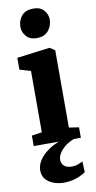

<svg xmlns="http://www.w3.org/2000/svg" viewBox="-113 -861 576 1157"><g transform="rotate(-10 175.0 -283.0)"><path d="M39 0V-64L101.5 -73.5V-449L34 -468.5V-541L234 -566.5H236.5L267 -545.5V-73L327.5 -64V0ZM170 -637.5Q128.5 -637.5 106.5 -663.5Q84.5 -689.5 84.5 -720.5Q84.5 -760.5 108.5 -788.5Q132.5 -816.5 179.5 -816.5H180.5Q222.5 -816.5 244.5 -791.5Q266.5 -766.5 266.5 -735.5Q266.5 -696 242.2 -666.8Q218 -637.5 171 -637.5ZM182 249Q151.5 249 121.2 239Q91 229 71.5 207.2Q52 185.5 52 150.5Q52 130 61.5 108.5Q71 87 89.5 66.8Q108 46.5 134.8 29Q161.5 11.5 196 -1L231 -5L287 -1Q252 12 228.8 31Q205.5 50 193.5 70.5Q181.5 91 181.5 109Q181.5 133.5 198.2 147.5Q215 161.5 245 161.5Q267 161.5 281.8 155.2Q296.5 149 312 142.5L314.5 208.5Q300.5 218.5 279.2 228Q258 237.5 233 243.2Q208 249 182 249Z"/></g></svg>

Font: Merriweather 24pt Black
Style: Regular
Weight: 900
Designer: Eben Sorkin
Foundry: Eben Sorkin
Version: Version 2.100